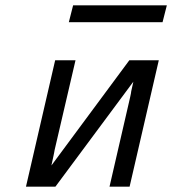

<svg xmlns="http://www.w3.org/2000/svg" viewBox="-20 -697 643 717"><path d="M237 -614 253 -677H603L587 -614ZM77 0 186 -472H262L184 -137Q184 -136 182.5 -128.5Q181 -121 180 -116L172 -79L463 -472H573L464 0H389L466 -334Q470 -352 470 -356L478 -392L187 0Z"/></svg>

Font: Coval
Style: Light Italic
Weight: 300
Foundry: Context Ltd
Version: Version 001.000